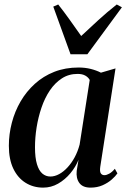

<svg xmlns="http://www.w3.org/2000/svg" viewBox="-20 -826 564 856"><path d="M427 -82.5Q424 -61 429.5 -53Q435 -45 445.5 -45Q455 -45 467.2 -51.8Q479.5 -58.5 492 -73.5L503.5 -53Q495 -40.5 478 -25.5Q461 -10.5 437.2 0Q413.5 10.5 383.5 10.5Q349 10.5 333.8 -10.2Q318.5 -31 322 -64.5L330 -113.5Q317.5 -82 293.8 -53.5Q270 -25 239 -7.2Q208 10.5 172.5 10.5Q128.5 10.5 93.8 -11.2Q59 -33 39.2 -74.5Q19.5 -116 19.5 -176Q19.5 -228 32.8 -278.8Q46 -329.5 71.8 -373.8Q97.5 -418 135.2 -452.2Q173 -486.5 222 -505.8Q271 -525 330.5 -525Q359 -525 384.2 -518.8Q409.5 -512.5 430 -502L495 -521ZM380 -469.5Q374 -481 360.5 -488.8Q347 -496.5 326 -496.5Q286.5 -496.5 255.8 -476.5Q225 -456.5 202.2 -422.8Q179.5 -389 165 -346.2Q150.5 -303.5 143.2 -258Q136 -212.5 136 -169.5Q136 -122.5 144.8 -93.8Q153.5 -65 169 -52Q184.5 -39 204.5 -39Q224 -39 243.8 -49.8Q263.5 -60.5 281.2 -79.8Q299 -99 313 -125Q327 -151 335 -181.5ZM294.5 -584 217.5 -796.5 239.5 -806Q263.5 -776 289.2 -740Q315 -704 342 -665.5Q379 -700 417.2 -735.2Q455.5 -770.5 500.5 -806L523.5 -793.5L369.5 -584Z"/></svg>

Font: Merriweather 120pt Medium
Style: Italic
Weight: 500
Italic angle: -7.8°
Version: Version 2.101